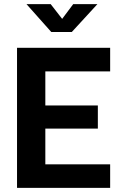

<svg xmlns="http://www.w3.org/2000/svg" viewBox="-20 -916 591 936"><path d="M63 0V-683H517V-568H201V-402H457V-289H201V-115H517V0ZM230 -760 109 -896H227L283 -824L337 -896H455L330 -760Z"/></svg>

Font: Cairo Play
Style: Bold
Weight: 700
Version: Version 3.119